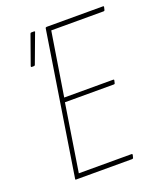

<svg xmlns="http://www.w3.org/2000/svg" viewBox="-124 -737 693 819"><g transform="rotate(-20 222.0 -327.5)"><path d="M80 0Q76 0 77 -4L179 -651Q180 -655 185 -655H440Q445 -655 444 -651L441 -638Q440 -634 436 -634H198L152 -346H374Q379 -346 378 -342L375 -329Q374 -326 370 -326H148L100 -21H339Q344 -21 343 -16L340 -4Q339 0 334 0ZM67 -516Q62 -516 64 -522L110 -651Q111 -655 115 -655H127Q130 -655 131 -653.5Q132 -652 130 -649L82 -520Q81 -516 75 -516Z"/></g></svg>

Font: Sofia Sans Condensed Thin
Style: Italic
Weight: 250
Italic angle: -9°
Version: Version 4.100